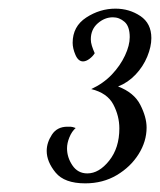

<svg xmlns="http://www.w3.org/2000/svg" viewBox="-20 -738 370 444"><path d="M177 -314Q129 -314 108.5 -339Q88 -364 88 -389Q88 -408 100 -426.5Q112 -445 136 -445Q139 -445 143 -445Q147 -445 155 -442Q146 -434 140.5 -420.5Q135 -407 135 -395Q135 -374 147.5 -355.5Q160 -337 182 -337Q209 -337 232.5 -366.5Q256 -396 256 -441Q256 -470 242 -496.5Q228 -523 191 -532Q219 -545 238.5 -565.5Q258 -586 269 -609.5Q280 -633 280 -652Q280 -677 268 -687.5Q256 -698 241 -698Q222 -698 206 -684Q190 -670 190 -647Q190 -640 192.5 -632Q195 -624 199 -615Q195 -608 187 -602Q179 -596 172 -596Q161 -596 154.5 -611Q148 -626 148 -639Q148 -677 179.5 -697.5Q211 -718 247 -718Q279 -718 304.5 -701Q330 -684 330 -650Q330 -630 320.5 -607Q311 -584 293.5 -565.5Q276 -547 253 -538Q290 -524 304.5 -495.5Q319 -467 319 -443Q319 -411 300.5 -381.5Q282 -352 250 -333Q218 -314 177 -314Z"/></svg>

Font: Dancing Script Medium
Style: Regular
Weight: 500
Designer: Pablo Impallari
Foundry: Pablo Impallari
Version: Version 2.000